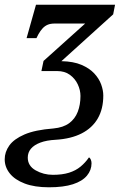

<svg xmlns="http://www.w3.org/2000/svg" viewBox="-56 -556 533 816"><path d="M152 240Q91 240 49 224Q7 208 -14.5 181Q-36 154 -36 121Q-36 90 -16.5 62.5Q3 35 48 15.5Q93 -4 171 -10Q213 -14 238 -32.5Q263 -51 274.5 -81Q286 -111 286 -148Q286 -173 274.5 -197.5Q263 -222 241 -238Q219 -254 187 -254H120L129 -297L306 -456H177Q159 -456 147 -451Q135 -446 125.5 -436Q116 -426 107 -410L99 -394H57L97 -536H433L425 -495L205 -296Q256 -295 290 -280.5Q324 -266 344.5 -244Q365 -222 374 -197Q383 -172 383 -150Q383 -93 359.5 -52.5Q336 -12 291 11Q246 34 181 38Q142 40 115.5 50Q89 60 75.5 76Q62 92 62 114Q62 149 95.5 168Q129 187 169 187Q209 187 237.5 178Q266 169 286.5 152Q307 135 322 113Q327 115 330 122.5Q333 130 333 138Q333 167 313.5 190.5Q294 214 254 227Q214 240 152 240Z"/></svg>

Font: Noto Serif
Style: Italic
Weight: 400
Italic angle: -12°
Designer: Monotype Design Team
Foundry: Monotype Imaging Inc.
Version: Version 2.013